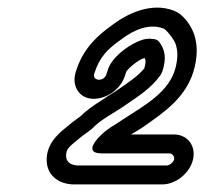

<svg xmlns="http://www.w3.org/2000/svg" viewBox="-20 -749 539 507"><path d="M412.7 -575C419.6 -604.6 411.2 -624.3 400.1 -638.7C396.5 -643.5 389.7 -646 384.1 -646H382.9C363.7 -649.2 348.6 -641.2 340 -637.4C319.6 -628.2 273.5 -598.8 263.4 -560.4L260.6 -551.9C252.9 -531.5 222.2 -535.6 229.1 -555.3C244 -600.5 264.1 -619.2 300.6 -645.3C331.8 -669.2 373.8 -688.6 412.1 -673.5C419.5 -670.6 439.8 -645.1 444 -632C449.1 -615.8 450.3 -598.9 444.3 -573C428.6 -505.2 359.8 -470 304.8 -433.7L284.4 -420.3C271.8 -412.9 257 -402.9 245.3 -391C243.9 -389.6 195.7 -344 248.4 -344H427.4C435 -344 441.5 -335.7 439.7 -328C438 -320.3 427.7 -312 420 -312H185.5C162.9 -313.1 153.2 -323.9 154.6 -341.7C155.8 -356.1 163.7 -362.6 187.1 -381.6C201.3 -393.8 208.3 -397.2 221.9 -408.3C223 -409.2 224.4 -410.5 225.2 -411.3C247.6 -434.7 283.2 -451.4 313.3 -472.9C340.6 -492 376.3 -512.9 403.3 -549.8C408.1 -556.3 410.7 -566.2 412.7 -575ZM361.6 -595.9C364.4 -590.7 365.7 -587.8 362.7 -575C362.2 -572.7 361.9 -571.6 361 -568.5C344.1 -547.5 319.6 -531.9 289.9 -511.1C279.4 -503.6 266.8 -497.2 249.2 -484.5C232.2 -473.9 210.7 -460 193.3 -442.5C185.7 -436.6 177.1 -431.6 159.1 -416.3C141.4 -402 106.9 -376.3 103.5 -334.3C99.8 -289.4 131.3 -263.5 173 -262H408.5C444.1 -262 481.4 -291.8 489.7 -328C498.1 -364.2 474.7 -394 439 -394H326C339.3 -402 353 -409.6 368.8 -421.2C410.2 -451.4 475.6 -492.1 494.3 -573C502 -606.2 500.6 -633 493.4 -656C486.5 -678 466.6 -710.2 439.8 -720.5C379.2 -744.6 314.8 -712.2 276 -682.7C240.7 -657.4 203.8 -625.5 184 -570.9L180.6 -560.7C174.6 -543.4 175.7 -525.5 183.8 -511.7C202.5 -479.6 246.4 -483.3 276.3 -504.3C290.4 -514.2 302.6 -528.3 308.9 -546.2L312.4 -556.5C312.6 -557.1 312.9 -558.2 313.1 -559C314.2 -563.7 342.7 -591 361.6 -595.9Z"/></svg>

Font: HoneyBee
Style: StrIt
Weight: 700
Foundry: Cannot Into Space Fonts
Version: Version 0.89